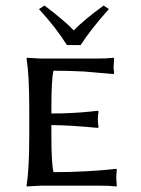

<svg xmlns="http://www.w3.org/2000/svg" viewBox="-20 -672 511 695"><path d="M222.2 -508.8Q183.6 -570.8 121.1 -639.2L141.1 -651.9Q211.9 -598.6 247.1 -562Q285.6 -601.6 355 -651.9L374 -639.2Q306.6 -563.5 272 -508.8ZM127.9 -460H331.1Q367.2 -460 391.1 -462.9L393.1 -460Q391.1 -431.6 391.1 -429.2Q391.1 -422.4 393.1 -408.2L391.1 -403.8Q391.1 -403.8 285.2 -413.1Q230.5 -416 173.8 -416Q166 -388.7 166 -279.8V-261.2Q243.2 -261.2 311.5 -268.6Q323.2 -270 334 -271L336.9 -268.1Q334 -253.9 334 -240.2Q334 -225.6 336.9 -211.9L334 -209Q234.9 -218.8 166 -219.2V-180.2Q166 -77.6 173.8 -48.8Q233.9 -48.8 290.5 -52Q347.2 -55.2 374 -58.1L400.9 -61L402.8 -57.1Q400.9 -41 400.9 -25.9Q400.9 -20 401.9 -12.5Q402.8 -4.9 402.8 0L400.9 2.9Q376.5 0 340.8 0H127.9L77.1 2.9L76.2 0Q85.9 -61 85.9 -179.2V-280.8Q85.9 -399.9 76.2 -460L77.1 -462.9Q79.1 -462.9 127.9 -460Z"/></svg>

Font: Linux Biolinum Capitals O
Style: Small Caps
Weight: 400
Designer: Philipp H. Poll
Foundry: Philipp H. Poll
Version: Version 1.0.4